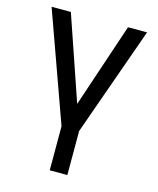

<svg xmlns="http://www.w3.org/2000/svg" viewBox="-110 -608 726 884"><g transform="rotate(15 253.0 -165.5)"><path d="M117.2 -530.3 254.9 -128.9 389.6 -530.3H480.5L295.9 -10.7V199.2H211.9V-10.7L25.4 -530.3Z"/></g></svg>

Font: Pretendard Std Variable
Style: Regular
Weight: 400
Designer: Base glyphs from Inter by Rasmus Andersson; Hangeul glyphs from Noto Sans CJK(Source Han Sans) by Jang Soo-young and Kan
Foundry: Kil Hyung-jin
Version: Version 1.309;Glyphs 3.2 (3225)